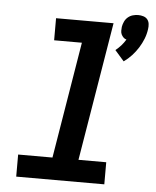

<svg xmlns="http://www.w3.org/2000/svg" viewBox="-55 -828 709 875"><g transform="rotate(5 300.0 -391.0)"><path d="M494 -566 452 -614Q466 -625 477.5 -638Q489 -651 498 -666Q490 -668 484 -674Q478 -680 474.5 -687.5Q471 -695 471 -704Q471 -713 472 -722Q474 -734 479.5 -746Q485 -758 495 -766.5Q505 -775 517.5 -778.5Q530 -782 542 -782Q554 -782 565.5 -778.5Q577 -775 584 -766.5Q591 -758 592.5 -746Q594 -734 592 -722Q589 -699 580.5 -677.5Q572 -656 559.5 -636Q547 -616 530.5 -598Q514 -580 494 -566ZM52 0V-101H209L297 -634H170V-735H433L328 -101H455V0Z"/></g></svg>

Font: Iosevka Curly Slab ExObl
Style: Bold
Weight: 700
Width: 7
Italic angle: -9°
Monospace: yes
Designer: Belleve Invis
Foundry: Belleve Invis
Version: Version 11.0.0; ttfautohint (v1.8.3)